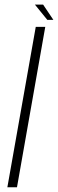

<svg xmlns="http://www.w3.org/2000/svg" viewBox="-20 -788 244 808"><path d="M11 0H51.5L170.5 -675H130.5ZM179 -704.5H204.5L161.5 -768.5H127Z"/></svg>

Font: Anybody SemiCondensed ExtraLight
Style: Italic
Weight: 250
Width: 4
Italic angle: -10°
Version: Version 1.113;gftools[0.9.25]